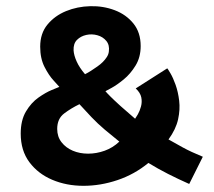

<svg xmlns="http://www.w3.org/2000/svg" viewBox="-20 -592 692 621"><path d="M592 3Q556 -13 523.5 -29.5Q491 -46 460 -65Q415 -28 360 -9.5Q305 9 250 9Q195 9 149 -10.5Q103 -30 75 -67.5Q47 -105 47 -160Q47 -203 64 -231.5Q81 -260 104.5 -276.5Q128 -293 147.5 -301Q167 -309 172 -311Q169 -315 153.5 -331.5Q138 -348 124 -375.5Q110 -403 110 -441Q110 -484 133.5 -512.5Q157 -541 193.5 -556Q230 -571 272 -572Q314 -573 351 -559Q388 -545 411.5 -516Q435 -487 435 -443Q435 -407 418.5 -380Q402 -353 380 -335Q358 -317 340.5 -307.5Q323 -298 321 -297Q325 -292 337.5 -279.5Q350 -267 370.5 -248.5Q391 -230 417 -208Q420 -212 426 -222.5Q432 -233 436 -247.5Q440 -262 437 -277Q434 -292 419 -306L521 -371Q523 -369 531.5 -354.5Q540 -340 548 -317.5Q556 -295 559.5 -266.5Q563 -238 556 -206Q549 -174 525 -141Q546 -129 571.5 -115Q597 -101 636 -85ZM366 -134Q341 -154 318.5 -173Q296 -192 276 -213Q256 -234 237 -255Q210 -242 187.5 -225Q165 -208 165 -175Q165 -150 179 -132Q193 -114 215.5 -104.5Q238 -95 265 -95Q292 -95 318.5 -104.5Q345 -114 366 -134ZM255 -352Q265 -357 275 -363.5Q285 -370 295 -377Q305 -384 312.5 -391.5Q320 -399 325.5 -407.5Q331 -416 332 -425Q335 -446 324 -459.5Q313 -473 295 -478Q277 -483 259 -479Q241 -475 229 -463Q217 -451 218 -429Q219 -413 228 -393Q237 -373 255 -352Z"/></svg>

Font: Darker Grotesque Light ExtraBold
Style: Regular
Weight: 800
Version: Version 1.000;gftools[0.9.28]